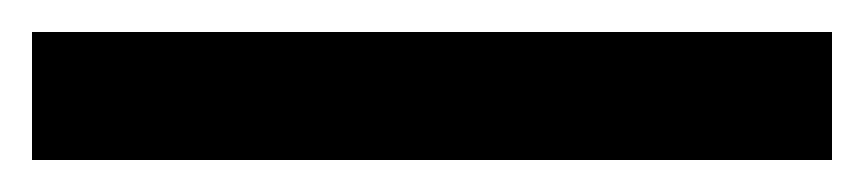

<svg xmlns="http://www.w3.org/2000/svg" viewBox="-20 -10 540 120"><path d="M0 10H500V90H0Z"/></svg>

Font: BebasNeueW01-Regular
Style: Regular
Weight: 400
Designer: Ryoichi Tsunekawa
Foundry: Ryoichi Tsunekawa
Version: Version 1.30